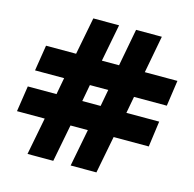

<svg xmlns="http://www.w3.org/2000/svg" viewBox="-106 -841 962 950"><g transform="rotate(15 374.5 -366.0)"><path d="M153 -191H11L31 -323H178L194 -409H45L66 -541H220L257 -732H389L352 -541H440L476 -732H608L572 -541H739L720 -409H552L536 -323H704L686 -191H506L469 0H337L374 -191H285L248 0H116ZM404 -323 420 -409H326L310 -323Z"/></g></svg>

Font: Exo Black
Style: Regular
Weight: 900
Designer: Natanael Gama
Foundry: Natanael Gama
Version: Version 1.500; ttfautohint (v1.6)